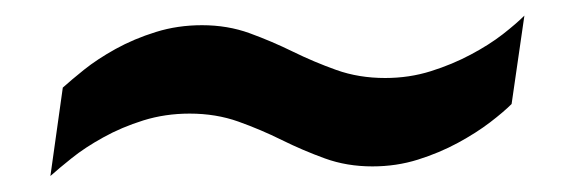

<svg xmlns="http://www.w3.org/2000/svg" viewBox="-20 -418 716 240"><path d="M43 -198 58.5 -308.5Q68.5 -317.5 85 -330.8Q101.5 -344 124.5 -356.8Q147.5 -369.5 174.8 -378Q202 -386.5 232.5 -386.5Q264.5 -386.5 292 -376.5Q319.5 -366.5 346 -353.5Q372.5 -340.5 400.5 -330.5Q428.5 -320.5 461.5 -320.5Q491.5 -320.5 518.5 -329Q545.5 -337.5 568.5 -349.8Q591.5 -362 608.5 -375.2Q625.5 -388.5 635.5 -398.5L619.5 -288Q609.5 -278 592.5 -265Q575.5 -252 552.5 -239.5Q529.5 -227 502.5 -218.5Q475.5 -210 445.5 -210Q413.5 -210 386 -220Q358.5 -230 332.2 -243Q306 -256 278 -266Q250 -276 217 -276Q186.5 -276 159.2 -267.5Q132 -259 109 -246.2Q86 -233.5 69.5 -220.2Q53 -207 43 -198Z"/></svg>

Font: Chivo Medium
Style: Italic
Weight: 500
Italic angle: -8.05°
Designer: Hector Gatti
Foundry: Omnibus-Type
Version: Version 2.002